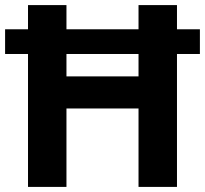

<svg xmlns="http://www.w3.org/2000/svg" viewBox="-20 -734 805 754"><path d="M90 0V-522H0V-619H90V-714H241V-619H524V-714H675V-619H765V-522H675V0H524V-308H241V0ZM241 -434H524V-522H241Z"/></svg>

Font: Noto Sans Devanagari UI
Style: Bold
Weight: 700
Designer: Jelle Bosma - Monotype Design Team
Foundry: Monotype Imaging Inc.
Version: Version 2.004; ttfautohint (v1.8.4.7-5d5b)